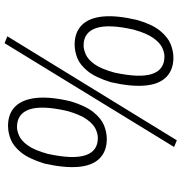

<svg xmlns="http://www.w3.org/2000/svg" viewBox="3 -770 790 836"><g transform="rotate(-90 398.0 -352.0)"><path d="M205 23 176 11 628 -727 658 -715ZM211 -282Q158 -282 126.5 -313Q95 -344 89.5 -405Q84 -466 104 -554Q125 -622 152.5 -655.5Q180 -689 209.5 -700.5Q239 -712 268 -712Q321 -712 352 -681Q383 -650 389.5 -589.5Q396 -529 375 -440Q355 -374 327.5 -340Q300 -306 270 -294Q240 -282 211 -282ZM215 -321Q234 -321 255 -331Q276 -341 296.5 -369.5Q317 -398 333 -455Q358 -565 339.5 -619Q321 -673 263 -673Q246 -673 224.5 -663.5Q203 -654 182.5 -625.5Q162 -597 146 -539Q122 -429 140 -375Q158 -321 215 -321ZM565 8Q512 8 480.5 -23Q449 -54 443.5 -115Q438 -176 458 -264Q479 -332 506.5 -365.5Q534 -399 563.5 -410.5Q593 -422 622 -422Q675 -422 706.5 -391Q738 -360 744 -299.5Q750 -239 729 -150Q710 -84 682 -50Q654 -16 624 -4Q594 8 565 8ZM570 -31Q588 -31 609 -41Q630 -51 650.5 -79.5Q671 -108 687 -165Q712 -275 693.5 -329Q675 -383 618 -383Q601 -383 579 -373.5Q557 -364 536.5 -335.5Q516 -307 500 -249Q476 -139 494 -85Q512 -31 570 -31Z"/></g></svg>

Font: Nunito Sans 7pt Condensed ExtraLight
Style: Italic
Weight: 250
Width: 3
Italic angle: -9°
Designer: Vernon Adams
Foundry: Vernon Adams
Version: Version 3.101;gftools[0.9.27]